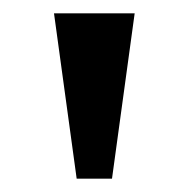

<svg xmlns="http://www.w3.org/2000/svg" viewBox="-20 -734 282 288"><path d="M95 -466 61 -714H182L148 -466Z"/></svg>

Font: Noto Serif Khojki SemiBold
Style: Regular
Weight: 600
Version: Version 2.003